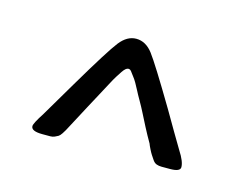

<svg xmlns="http://www.w3.org/2000/svg" viewBox="-45 -585 422 328"><g transform="rotate(15 166.5 -421.0)"><path d="M29 -331Q29 -336 42 -356Q56 -380 78 -417Q120 -488 133 -504.5Q146 -521 162 -521Q179 -521 191.5 -504.5Q204 -488 245 -419Q267 -381 282 -356Q293 -339 293 -329Q293 -321 275 -321H260Q255 -321 251 -322.5Q247 -324 244 -328.5Q241 -333 239 -336Q237 -339 234 -345Q231 -351 230 -354Q223 -366 216 -379.5Q209 -393 204.5 -402Q200 -411 194.5 -420.5Q189 -430 186 -436Q183 -442 179.5 -448Q176 -454 173.5 -457Q171 -460 169 -463Q167 -466 165.5 -467Q164 -468 162 -468Q160 -468 157.5 -466Q155 -464 152 -459.5Q149 -455 145.5 -449.5Q142 -444 136.5 -433.5Q131 -423 125.5 -413Q120 -403 111 -386Q102 -369 94 -354Q93 -352 90 -346.5Q87 -341 86 -339Q85 -337 82 -332.5Q79 -328 76.5 -326.5Q74 -325 70.5 -323.5Q67 -322 63 -322H49Q29 -322 29 -331Z"/></g></svg>

Font: OFL Sorts Mill Goudy TT
Style: Italic
Weight: 500
Italic angle: -6°
Version: Version 003.000